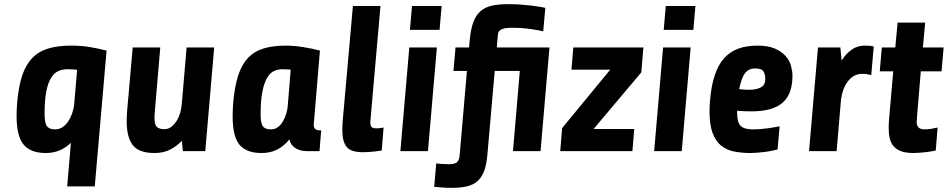

<svg xmlns="http://www.w3.org/2000/svg" viewBox="-20 -729 4571 926"><path d="M63 -237Q70 -314 87.5 -366Q105 -418 136.5 -450Q168 -482 214 -495.5Q260 -509 323 -509Q370 -509 410.5 -502.5Q451 -496 494 -485L437 170H304L322 -40Q298 -17 268 -4Q238 9 201 9Q128 9 94 -31.5Q60 -72 60 -169Q60 -200 63 -237ZM246 -105Q266 -105 282 -116Q298 -127 309 -143.5Q320 -160 327 -180Q334 -200 337 -218L352 -392Q340 -394 327.5 -394.5Q315 -395 304 -395Q282 -395 262 -386.5Q242 -378 227 -354.5Q212 -331 203.5 -289Q195 -247 195 -180Q195 -134 207 -119.5Q219 -105 246 -105Z M753 -500 728 -207Q727 -193 726 -180.5Q725 -168 725 -162Q725 -127 737 -116.5Q749 -106 772 -106Q793 -106 808.5 -119Q824 -132 834.5 -150.5Q845 -169 850.5 -191Q856 -213 857 -231L880 -500H1013L970 0H862L857 -50Q833 -24 800.5 -7.5Q768 9 725 9Q650 9 620.5 -29Q591 -67 591 -144Q591 -155 591.5 -167Q592 -179 593 -193L620 -500Z M1105 -237Q1112 -314 1129 -366Q1146 -418 1176.5 -450Q1207 -482 1252 -495.5Q1297 -509 1359 -509Q1399 -509 1444.5 -501.5Q1490 -494 1523 -485L1493 -127Q1493 -114 1500 -107Q1507 -100 1529 -100L1521 0H1463Q1452 0 1438.5 -2Q1425 -4 1412 -10.5Q1399 -17 1389.5 -28Q1380 -39 1376 -57Q1351 -26 1318.5 -8.5Q1286 9 1241 9Q1169 9 1135.5 -30.5Q1102 -70 1102 -167Q1102 -200 1105 -237ZM1286 -105Q1306 -105 1320.5 -116Q1335 -127 1345 -144.5Q1355 -162 1361 -182.5Q1367 -203 1368 -221L1382 -393Q1371 -394 1360 -394.5Q1349 -395 1340 -395Q1320 -395 1301.5 -386.5Q1283 -378 1268.5 -354Q1254 -330 1245.5 -287.5Q1237 -245 1237 -177Q1237 -133 1248.5 -119Q1260 -105 1286 -105Z M1821 -3Q1810 -1 1784 2Q1758 5 1729 5Q1672 5 1651.5 -21Q1631 -47 1631 -101Q1631 -112 1631.5 -123.5Q1632 -135 1633 -148L1682 -700H1815L1769 -176Q1766 -146 1766 -139Q1766 -123 1772 -116.5Q1778 -110 1794 -110Q1805 -110 1815.5 -111.5Q1826 -113 1830 -114Z M1957 -585 1967 -700H2110L2100 -585ZM1911 0 1954 -500H2087L2044 0Z M2232 -387H2167L2177 -500H2242L2246 -540Q2251 -591 2263.5 -624Q2276 -657 2298.5 -676Q2321 -695 2353.5 -702Q2386 -709 2432 -709Q2462 -709 2490.5 -707Q2519 -705 2543.5 -702Q2568 -699 2585.5 -696Q2603 -693 2610 -691L2600 -578Q2584 -582 2542.5 -588.5Q2501 -595 2447 -595Q2425 -595 2412 -592Q2399 -589 2392 -583.5Q2385 -578 2383 -569.5Q2381 -561 2380 -549L2376 -500H2630L2587 0H2454L2487 -387H2366L2331 13Q2327 63 2315.5 94.5Q2304 126 2283 144.5Q2262 163 2231 170Q2200 177 2158 177Q2135 177 2114.5 175.5Q2094 174 2074 172L2084 59Q2097 61 2116 62Q2135 63 2146 63Q2173 63 2184 53.5Q2195 44 2197 18Z M2843 -107H3039L3030 0H2682L2691 -111L2923 -393H2736L2745 -500H3083L3073 -380Z M3181 -585 3191 -700H3334L3324 -585ZM3135 0 3178 -500H3311L3268 0Z M3802 -364Q3802 -323 3791.5 -291Q3781 -259 3758 -237Q3735 -215 3697 -203.5Q3659 -192 3605 -192Q3589 -192 3571.5 -192.5Q3554 -193 3535 -195V-187Q3535 -140 3551.5 -122.5Q3568 -105 3611 -105Q3645 -105 3681 -110Q3717 -115 3740 -120L3730 -8Q3718 -5 3701 -1.5Q3684 2 3666.5 4Q3649 6 3632 7.5Q3615 9 3601 9Q3556 9 3519.5 1.5Q3483 -6 3457 -27.5Q3431 -49 3416.5 -88.5Q3402 -128 3402 -192Q3402 -219 3405 -250Q3411 -319 3428 -368.5Q3445 -418 3473 -449Q3501 -480 3541 -494.5Q3581 -509 3633 -509Q3686 -509 3719 -494Q3752 -479 3770.5 -457Q3789 -435 3795.5 -409.5Q3802 -384 3802 -364ZM3621 -399Q3592 -399 3574 -377Q3556 -355 3545 -299Q3571 -296 3592 -296Q3628 -296 3649.5 -307.5Q3671 -319 3671 -348Q3671 -369 3662.5 -384Q3654 -399 3621 -399Z M3882 0 3925 -500H4033L4039 -437Q4060 -470 4087.5 -489.5Q4115 -509 4150 -509Q4166 -509 4176 -508Q4186 -507 4194 -505L4182 -367Q4160 -373 4139 -373Q4096 -373 4068 -335Q4040 -297 4035 -236L4015 0Z M4421 -385 4403 -170Q4402 -156 4401.5 -149.5Q4401 -143 4401 -141Q4401 -105 4439 -105Q4455 -105 4473 -108Q4491 -111 4502 -114L4493 -3Q4488 -2 4475.5 0.5Q4463 3 4448 4.5Q4433 6 4417 7.5Q4401 9 4387 9Q4351 9 4328 1Q4305 -7 4291 -22.5Q4277 -38 4271.5 -60.5Q4266 -83 4266 -112Q4266 -122 4266.5 -133Q4267 -144 4268 -155L4288 -385H4223L4233 -500H4298L4309 -620H4442L4431 -500H4531L4521 -385Z"/></svg>

Font: Share
Style: Bold Italic
Weight: 700
Designer: Ralph du Carrois
Version: Version 1.002